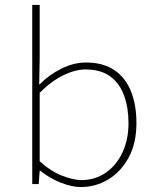

<svg xmlns="http://www.w3.org/2000/svg" viewBox="-20 -742 640 774"><path d="M306 12Q269 12 224 -6Q179 -24 142 -54H140L136 0H110V-722H140V-508L138 -402H140Q178 -441 228 -465.5Q278 -490 326 -490Q395 -490 440 -460Q485 -430 507.5 -375Q530 -320 530 -246Q530 -165 499 -107.5Q468 -50 417 -19Q366 12 306 12ZM308 -16Q363 -16 406 -45.5Q449 -75 473.5 -127Q498 -179 498 -246Q498 -307 480.5 -356Q463 -405 425 -433.5Q387 -462 324 -462Q284 -462 236 -439Q188 -416 140 -368V-92Q185 -51 231 -33.5Q277 -16 308 -16Z"/></svg>

Font: Source Code Pro ExtraLight
Style: Regular
Weight: 200
Monospace: yes
Designer: Paul D. Hunt, Teo Tuominen
Foundry: Adobe
Version: Version 1.026;hotconv 1.1.0;makeotfexe 2.6.0